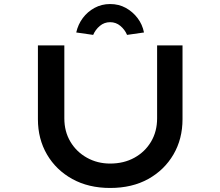

<svg xmlns="http://www.w3.org/2000/svg" viewBox="-20 -926 1093 952"><path d="M526 6Q419 6 338.5 -38.5Q258 -83 213 -160Q168 -237 168 -335V-701H299V-339Q299 -274 329 -223.5Q359 -173 411 -144Q463 -115 526 -115Q594 -115 646.5 -144Q699 -173 729 -223.5Q759 -274 759 -339V-701H885V-335Q885 -237 840 -160Q795 -83 715 -38.5Q635 6 526 6ZM442 -753 358 -765Q367 -805 390.5 -836.5Q414 -868 449 -887Q484 -906 526 -906Q569 -906 603.5 -887Q638 -868 662 -836.5Q686 -805 694 -765L610 -753Q599 -779 577 -797.5Q555 -816 526 -816Q497 -816 475 -797.5Q453 -779 442 -753Z"/></svg>

Font: Lexend Zetta Medium
Style: Regular
Weight: 500
Designer: Bonnie Shaver-Troup, Thomas Jockin
Foundry: Lexend
Version: Version 1.007